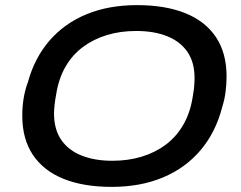

<svg xmlns="http://www.w3.org/2000/svg" viewBox="-20 -718 943 750"><path d="M416 12Q306 12 228 -19.5Q150 -51 108.5 -113Q67 -175 67 -266Q67 -302 72.5 -335Q78 -368 89 -397Q115 -492 173.5 -559.5Q232 -627 318.5 -662.5Q405 -698 515 -698Q626 -698 704 -666.5Q782 -635 823.5 -573Q865 -511 865 -420Q865 -388 861 -358Q857 -328 848 -300Q823 -202 764 -132Q705 -62 617 -25Q529 12 416 12ZM419 -90Q481 -90 533.5 -106Q586 -122 627 -152.5Q668 -183 695 -229Q722 -275 732 -335Q734 -349 736 -360.5Q738 -372 738.5 -381Q739 -390 739.5 -397.5Q740 -405 740 -413Q740 -475 712 -515.5Q684 -556 633 -576.5Q582 -597 512 -597Q450 -597 397.5 -581Q345 -565 304 -534.5Q263 -504 236.5 -458.5Q210 -413 200 -353Q197 -338 195.5 -326.5Q194 -315 193 -306Q192 -297 191.5 -289.5Q191 -282 191 -275Q191 -213 219 -172Q247 -131 298.5 -110.5Q350 -90 419 -90Z"/></svg>

Font: Archivo SemiExpanded Medium
Style: Italic
Weight: 500
Width: 6
Italic angle: -10°
Designer: Hector Gatti
Foundry: Omnibus-Type
Version: Version 2.001